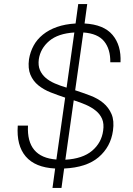

<svg xmlns="http://www.w3.org/2000/svg" viewBox="-20 -820 650 940"><path d="M250 5Q152 0 106 -54Q60 -108 67 -205H117Q109 -50 256 -39L299 -342Q263 -354 228.5 -367.5Q194 -381 168 -402Q142 -423 129 -454Q116 -485 122 -530Q128 -566 144.5 -596.5Q161 -627 190 -650.5Q219 -674 259 -688Q299 -702 350 -705L363 -800H407L394 -705Q488 -700 531 -649Q574 -598 570 -515H520Q521 -579 490 -617.5Q459 -656 388 -661L348 -378Q385 -366 422 -352Q459 -338 485.5 -316Q512 -294 526 -261.5Q540 -229 533 -180Q522 -101 463 -50.5Q404 0 294 5L281 100H237ZM485 -180Q490 -214 480 -237.5Q470 -261 449 -278Q428 -295 400.5 -307Q373 -319 341 -329L300 -38Q385 -43 431 -82Q477 -121 485 -180ZM170 -530Q166 -499 175.5 -477Q185 -455 203.5 -439Q222 -423 248.5 -411.5Q275 -400 306 -391L344 -661Q264 -656 221 -619.5Q178 -583 170 -530Z"/></svg>

Font: Retni Sans Light
Style: Italic
Weight: 300
Italic angle: -8°
Designer: Vitaly Kuzmin
Foundry: ParaType Ltd.
Version: Version 1.00;June 10, 2019;FontCreator 11.5.0.2425 64-bit; t